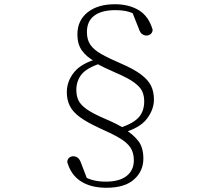

<svg xmlns="http://www.w3.org/2000/svg" viewBox="-20 -769 1040 908"><path d="M483 119Q410 119 362.5 88.5Q315 58 298 -3Q299 -16 307 -23Q315 -30 327 -30Q338 -30 347.5 -23Q357 -16 363 1L397 90L362 57Q386 73 414.5 81.5Q443 90 480 90Q545 90 579 63Q613 36 613 -11Q613 -47 597 -71Q581 -95 545.5 -116Q510 -137 451 -163Q392 -190 358 -215Q324 -240 310 -268.5Q296 -297 296 -333Q296 -385 331 -428Q366 -471 446 -492V-498L458 -470Q390 -448 365.5 -417Q341 -386 341 -343Q341 -316 351 -294.5Q361 -273 390 -252.5Q419 -232 475 -208Q506 -195 530.5 -182.5Q555 -170 574 -159V-155Q609 -134 633.5 -103Q658 -72 658 -19Q658 40 614 79.5Q570 119 483 119ZM524 -749Q589 -749 636 -721Q683 -693 702 -628Q701 -615 692.5 -608Q684 -601 672 -601Q662 -601 652.5 -607.5Q643 -614 637 -632L602 -720L641 -688Q616 -705 589.5 -713Q563 -721 525 -721Q461 -721 426 -695Q391 -669 391 -617Q391 -582 407 -558Q423 -534 458 -514Q493 -494 549 -470Q612 -443 646.5 -417Q681 -391 694.5 -363Q708 -335 708 -298Q708 -251 674.5 -207Q641 -163 558 -140V-135L546 -164Q610 -185 636 -214Q662 -243 662 -290Q662 -315 653 -336Q644 -357 615 -378.5Q586 -400 525 -426Q497 -438 473.5 -449.5Q450 -461 429 -473V-478Q389 -500 367.5 -530Q346 -560 346 -606Q346 -672 394 -710.5Q442 -749 524 -749Z"/></svg>

Font: Noto Serif SC ExtraLight ExtraLight
Style: Regular
Weight: 250
Version: Version 2.002-H1;hotconv 1.1.0;makeotfexe 2.6.0